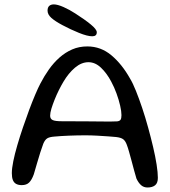

<svg xmlns="http://www.w3.org/2000/svg" viewBox="-20 -812 753 852"><path d="M634.5 20Q618 20 606.2 9.8Q594.5 -0.5 585.5 -19.5Q581 -34.5 575.2 -55.5Q569.5 -76.5 563.8 -98.2Q558 -120 552.5 -139.2Q547 -158.5 542.5 -170Q536.5 -186.5 526.8 -194Q517 -201.5 495 -204Q484.5 -205 461.2 -206.8Q438 -208.5 410.8 -210Q383.5 -211.5 359.5 -211.5Q323 -211.5 286 -210Q249 -208.5 222.5 -206Q199.5 -204.5 189.2 -197.8Q179 -191 172 -174Q166 -158.5 158.8 -135.5Q151.5 -112.5 144.2 -87.2Q137 -62 130 -38.5Q121 -13.5 109.2 -2Q97.5 9.5 76.5 9.5Q62 9.5 52 4.2Q42 -1 37.2 -12.8Q32.5 -24.5 32.5 -43.5Q32.5 -64.5 39 -96.8Q45.5 -129 56.8 -167.5Q68 -206 81.8 -246.5Q95.5 -287 109.5 -324.5Q123.5 -362 136.5 -392.5Q149.5 -423 159 -441Q176 -474 197.2 -504Q218.5 -534 244.2 -556.8Q270 -579.5 300.5 -592.8Q331 -606 367.5 -606Q427.5 -606 474.5 -566.5Q521.5 -527 557 -463.5Q569.5 -443 583.2 -408.8Q597 -374.5 611 -332.8Q625 -291 637.2 -246.5Q649.5 -202 659.5 -159.5Q669.5 -117 675 -81.5Q680.5 -46 680.5 -23Q680.5 0.5 668.2 10.2Q656 20 634.5 20ZM500.5 -273.5Q511.5 -275 515.2 -281Q519 -287 519 -301Q519 -318 513.2 -343.2Q507.5 -368.5 497.2 -396.8Q487 -425 473.5 -450Q454 -487 428.2 -511.5Q402.5 -536 372.5 -536Q341.5 -536 312.8 -511.8Q284 -487.5 261 -448.5Q251.5 -432.5 241.2 -412Q231 -391.5 222.5 -370.2Q214 -349 208.2 -330.2Q202.5 -311.5 202.5 -298.5Q202.5 -284.5 213.8 -279.2Q225 -274 253.5 -274Q318.5 -274 366 -273.5Q413.5 -273 446.2 -272.8Q479 -272.5 500.5 -273.5ZM389.5 -651Q368 -651 330.8 -666Q293.5 -681 257 -700.5Q225 -717.5 208 -732.5Q191 -747.5 191 -765Q191 -779 198.5 -785.8Q206 -792.5 219 -792.5Q235 -792.5 261.8 -780.8Q288.5 -769 314.5 -752Q356 -725.5 382.8 -703.5Q409.5 -681.5 409.5 -669Q409.5 -659.5 404.2 -655.2Q399 -651 389.5 -651Z"/></svg>

Font: Gluten Thin Light
Style: Regular
Weight: 300
Version: Version 1.300